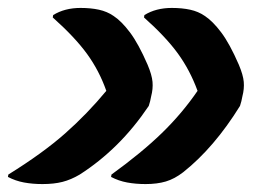

<svg xmlns="http://www.w3.org/2000/svg" viewBox="-29 -541 649 484"><path d="M334 -497 335 -503Q364 -521 404 -521Q430 -521 450.5 -516.5Q471 -512 487 -501Q507 -488 528.5 -459.5Q550 -431 573 -378Q584 -352 585.5 -334.5Q587 -317 582 -298Q581 -292 579.5 -286Q578 -280 576 -274Q511 -169 433 -107Q411 -90 389 -83.5Q367 -77 338 -77Q313 -77 291.5 -81Q270 -85 251 -95L252 -101Q328 -156 379 -205.5Q430 -255 469 -312Q450 -364 419.5 -406Q389 -448 334 -497ZM104 -497 105 -503Q134 -521 174 -521Q200 -521 220.5 -516.5Q241 -512 257 -501Q277 -488 298.5 -459.5Q320 -431 343 -378Q354 -352 355.5 -334.5Q357 -317 352 -298Q351 -292 349.5 -286Q348 -280 346 -274Q309 -219 265.5 -176Q222 -133 172 -101Q150 -88 128.5 -82.5Q107 -77 78 -77Q53 -77 31.5 -81Q10 -85 -9 -95L-8 -101Q79 -155 135 -204.5Q191 -254 239 -312Q221 -363 190.5 -405Q160 -447 104 -497Z"/></svg>

Font: Recursive Mn Csl St XBd
Style: Italic
Weight: 800
Italic angle: -15°
Monospace: yes
Version: Version 1.079;hotconv 1.0.112;makeotfexe 2.5.65598; ttfautoh